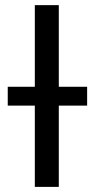

<svg xmlns="http://www.w3.org/2000/svg" viewBox="-20 -731 370 751"><path d="M210 0H116.2V-710.9H210ZM320.8 -317.9H10.3V-391.6H320.8Z"/></svg>

Font: Roboto
Style: Regular
Weight: 400
Designer: Google
Version: Version 2.001047; 2015